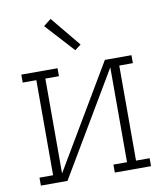

<svg xmlns="http://www.w3.org/2000/svg" viewBox="-85 -833 770 903"><g transform="rotate(-10 300.0 -382.0)"><path d="M37 0V-38H102V-492H37V-530H210V-492H145V-39L436 -530H563V-492H498V-38H563V0H390V-38H455V-491L164 0ZM307 -599 182 -736 218 -764 336 -621Z"/></g></svg>

Font: Iosevka Curly Slab XLtEx
Style: Regular
Weight: 200
Width: 7
Monospace: yes
Designer: Belleve Invis
Foundry: Belleve Invis
Version: Version 11.1.0; ttfautohint (v1.8.3)